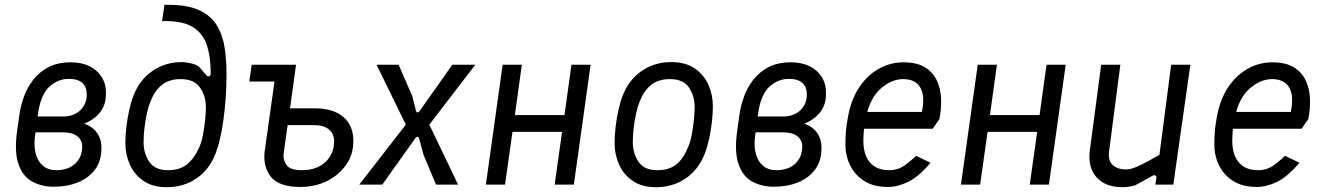

<svg xmlns="http://www.w3.org/2000/svg" viewBox="-20 -770 5518 801"><path d="M204 9Q155 9 116 -11.5Q77 -32 58.5 -81Q40 -130 50 -213L60 -285Q65 -325 79 -364.5Q93 -404 118.5 -437Q144 -470 182.5 -490Q221 -510 276 -510Q321 -510 354 -493.5Q387 -477 405 -447.5Q423 -418 422 -379Q422 -332 397 -301Q372 -270 331 -254Q365 -243 384.5 -216Q404 -189 403 -150Q403 -99 377 -63.5Q351 -28 306 -9.5Q261 9 204 9ZM215 -60Q264 -60 293.5 -87Q323 -114 323 -161Q322 -187 301.5 -202.5Q281 -218 241 -218H112L121 -284H242Q288 -284 315 -310Q342 -336 342 -376Q342 -407 323.5 -424Q305 -441 267 -441Q221 -441 185 -407.5Q149 -374 138 -292L126 -201Q118 -139 141.5 -99.5Q165 -60 215 -60Z M676 11Q617 11 578.5 -15.5Q540 -42 521.5 -84Q503 -126 503 -173Q503 -203 507 -238.5Q511 -274 518.5 -308.5Q526 -343 536 -369Q562 -437 616 -474Q670 -511 739 -511Q753 -511 774 -506.5Q795 -502 809 -493L842 -455Q847 -450 853 -452Q859 -454 859 -464Q859 -534 842.5 -582.5Q826 -631 785.5 -656.5Q745 -682 673 -682Q669 -682 665 -682Q661 -682 656 -681L666 -750Q670 -750 673.5 -750Q677 -750 681 -750Q764 -750 813 -726.5Q862 -703 886 -662Q910 -621 917.5 -569Q925 -517 925 -460Q925 -408 921.5 -360Q918 -312 912 -269.5Q906 -227 898 -192Q890 -157 880 -131Q854 -63 800 -26Q746 11 676 11ZM681 -60Q731 -60 761 -85Q791 -110 811 -155Q820 -174 826 -204Q832 -234 835.5 -266.5Q839 -299 839 -323Q839 -369 814.5 -404.5Q790 -440 734 -440Q685 -440 655 -415.5Q625 -391 607 -345Q599 -325 592.5 -295.5Q586 -266 582.5 -235Q579 -204 579 -177Q579 -131 602.5 -95.5Q626 -60 681 -60Z M1020 -430 1030 -500H1215L1205 -430ZM1234 10Q1144 10 1110.5 -32Q1077 -74 1084 -137L1135 -500H1215L1190 -318H1294Q1371 -318 1413 -281.5Q1455 -245 1454 -180Q1454 -124 1423 -81Q1392 -38 1342.5 -14Q1293 10 1234 10ZM1240 -60Q1301 -60 1337.5 -94Q1374 -128 1374 -182Q1373 -213 1351.5 -230.5Q1330 -248 1289 -248H1180L1163 -127Q1161 -100 1176.5 -80Q1192 -60 1240 -60Z M1479 0 1673 -250 1551 -500H1643L1700 -369L1716 -306Q1718 -301 1722 -301Q1726 -301 1730 -306L1867 -500H1963L1771 -250L1891 0H1799L1747 -124L1728 -194Q1727 -199 1722 -199Q1717 -199 1713 -194L1575 0Z M2007 0 2077 -500H2157L2128 -290H2335L2364 -500H2444L2374 0H2294L2325 -220H2118L2087 0Z M2717 11Q2658 11 2619.5 -15.5Q2581 -42 2562.5 -84Q2544 -126 2544 -173Q2544 -203 2548 -238.5Q2552 -274 2559.5 -308.5Q2567 -343 2577 -369Q2603 -437 2657 -474Q2711 -511 2780 -511Q2840 -511 2878.5 -484.5Q2917 -458 2935.5 -416Q2954 -374 2954 -327Q2954 -298 2950 -262Q2946 -226 2938.5 -191.5Q2931 -157 2921 -131Q2895 -63 2841 -26Q2787 11 2717 11ZM2722 -60Q2772 -60 2802 -84.5Q2832 -109 2850 -155Q2859 -174 2865 -204Q2871 -234 2874.5 -266.5Q2878 -299 2878 -323Q2878 -369 2854.5 -404.5Q2831 -440 2775 -440Q2726 -440 2696 -415.5Q2666 -391 2648 -345Q2640 -325 2633.5 -295.5Q2627 -266 2623.5 -235Q2620 -204 2620 -177Q2620 -131 2643.5 -95.5Q2667 -60 2722 -60Z M3208 9Q3159 9 3120 -11.5Q3081 -32 3062.5 -81Q3044 -130 3054 -213L3064 -285Q3069 -325 3083 -364.5Q3097 -404 3122.5 -437Q3148 -470 3186.5 -490Q3225 -510 3280 -510Q3325 -510 3358 -493.5Q3391 -477 3409 -447.5Q3427 -418 3426 -379Q3426 -332 3401 -301Q3376 -270 3335 -254Q3369 -243 3388.5 -216Q3408 -189 3407 -150Q3407 -99 3381 -63.5Q3355 -28 3310 -9.5Q3265 9 3208 9ZM3219 -60Q3268 -60 3297.5 -87Q3327 -114 3327 -161Q3326 -187 3305.5 -202.5Q3285 -218 3245 -218H3116L3125 -284H3246Q3292 -284 3319 -310Q3346 -336 3346 -376Q3346 -407 3327.5 -424Q3309 -441 3271 -441Q3225 -441 3189 -407.5Q3153 -374 3142 -292L3130 -201Q3122 -139 3145.5 -99.5Q3169 -60 3219 -60Z M3684 10Q3625 10 3585.5 -15Q3546 -40 3526.5 -80.5Q3507 -121 3507 -167Q3507 -214 3512.5 -251.5Q3518 -289 3524 -312Q3540 -374 3573.5 -418.5Q3607 -463 3652.5 -486.5Q3698 -510 3749 -510Q3804 -510 3837.5 -490Q3871 -470 3887.5 -436Q3904 -402 3906 -360Q3908 -318 3899 -273L3871 -233H3569L3578 -303H3826Q3840 -371 3819 -405.5Q3798 -440 3748 -440Q3700 -440 3655 -401Q3610 -362 3593 -282Q3589 -261 3586 -243.5Q3583 -226 3582 -191Q3580 -128 3608 -94Q3636 -60 3688 -60Q3720 -60 3743 -73Q3766 -86 3802 -120L3862 -91Q3813 -33 3769 -11.5Q3725 10 3684 10Z M3989 0 4059 -500H4139L4110 -290H4317L4346 -500H4426L4356 0H4276L4307 -220H4100L4069 0Z M4664 11Q4591 11 4554 -31Q4517 -73 4527 -145L4574 -500H4654L4607 -139Q4602 -99 4622.5 -81Q4643 -63 4678 -63Q4689 -63 4703 -67Q4717 -71 4743.5 -84Q4770 -97 4817 -124L4866 -500H4946L4875 0H4800L4804 -25Q4806 -34 4800.5 -37.5Q4795 -41 4787 -36Q4765 -24 4747 -14Q4729 -4 4714 4Q4702 7 4689 9Q4676 11 4664 11Z M5223 10Q5164 10 5124.5 -15Q5085 -40 5065.5 -80.5Q5046 -121 5046 -167Q5046 -214 5051.5 -251.5Q5057 -289 5063 -312Q5079 -374 5112.5 -418.5Q5146 -463 5191.5 -486.5Q5237 -510 5288 -510Q5343 -510 5376.5 -490Q5410 -470 5426.5 -436Q5443 -402 5445 -360Q5447 -318 5438 -273L5410 -233H5108L5117 -303H5365Q5379 -371 5358 -405.5Q5337 -440 5287 -440Q5239 -440 5194 -401Q5149 -362 5132 -282Q5128 -261 5125 -243.5Q5122 -226 5121 -191Q5119 -128 5147 -94Q5175 -60 5227 -60Q5259 -60 5282 -73Q5305 -86 5341 -120L5401 -91Q5352 -33 5308 -11.5Q5264 10 5223 10Z"/></svg>

Font: Finlandica
Style: Italic
Weight: 400
Italic angle: -8°
Designer: Niklas Ekholm, Juho Hiilivirta, Jaakko Suomalainen
Foundry: Helsinki Type Studio
Version: Version 1.064